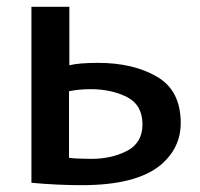

<svg xmlns="http://www.w3.org/2000/svg" viewBox="-20 -509 585 562"><path d="M267 -325Q370 -325 439.5 -284.5Q509 -244 509 -149Q509 -75 449 -25Q377 33 220 33Q147 33 72 26V-489H183V-318Q212 -325 267 -325ZM247 -44Q307 -44 352 -67.5Q397 -91 397 -145Q397 -202 351.5 -225Q306 -248 245 -248Q212 -248 182 -242V-47Q207 -44 247 -44Z"/></svg>

Font: Gmarket Sans TTF Medium
Style: Regular
Weight: 500
Designer: Creative Director : Sungho Lee; Art Director : Kiwoong Choi; Project Manager : Sori Yang, Jongwook Yoon; Font Designer :
Foundry: Sandoll Inc.
Version: Version 1.000;hotconv 1.0.109;makeotfexe 2.5.65596